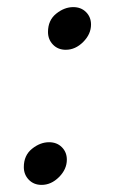

<svg xmlns="http://www.w3.org/2000/svg" viewBox="-20 -510 331 540"><path d="M47 -40Q47 -19 61 -4.5Q75 10 97 10Q124 10 146 -12Q168 -34 168 -61Q168 -82 154 -96Q140 -110 118 -110Q93 -110 70 -91.5Q47 -73 47 -40ZM115 -420Q115 -399 129 -384.5Q143 -370 165 -370Q192 -370 214 -392Q236 -414 236 -441Q236 -462 222 -476Q208 -490 186 -490Q161 -490 138 -471.5Q115 -453 115 -420Z"/></svg>

Font: Geom Light
Style: Italic
Weight: 300
Italic angle: -10°
Version: Version 1.102